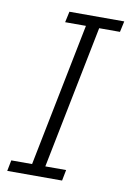

<svg xmlns="http://www.w3.org/2000/svg" viewBox="-81 -749 541 800"><g transform="rotate(10 189.5 -349.0)"><path d="M7 0 16 -46H104L225 -652H137L147 -698H379L369 -652H281L160 -46H248L239 0Z"/></g></svg>

Font: IBM Plex Sans Cond Light
Style: Italic
Weight: 300
Width: 3
Italic angle: -11°
Designer: Mike Abbink, Paul van der Laan, Pieter van Rosmalen
Foundry: Bold Monday
Version: Version 1.3